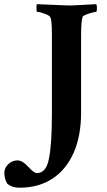

<svg xmlns="http://www.w3.org/2000/svg" viewBox="-118 -666 499 899"><path d="M-27.3 212.9Q-60.5 212.9 -83 195.3Q-97.7 171.9 -97.7 144.5Q-97.7 120.1 -79.1 102.5Q-60.5 85 -36.1 85Q-12.7 85 14.6 115.2Q41 144.5 54.7 144.5Q98.6 144.5 111.3 76.2Q118.2 42 121.6 -10.3Q125 -62.5 125 -131.8V-509.8Q125 -572.3 117.2 -585.9Q114.3 -591.8 102.1 -597.2Q89.8 -602.5 77.1 -606.4Q64.5 -610.4 56.6 -610.4Q52.7 -610.4 52.7 -627Q52.7 -644.5 54.7 -646.5L196.3 -640.6Q206.1 -639.6 240.2 -641.6Q274.4 -643.6 333 -646.5Q335.9 -637.7 335.9 -628.9Q335.9 -610.4 332 -610.4Q326.2 -610.4 311.5 -606.4Q296.9 -602.5 283.7 -597.2Q270.5 -591.8 268.6 -586.9Q261.7 -562.5 261.7 -503.9V-139.6Q261.7 -29.3 226.6 49.8Q191.4 128.9 127 170.9Q62.5 212.9 -27.3 212.9Z"/></svg>

Font: Crimson Text Bold
Style: Bold
Weight: 700
Designer: Sebastian Kosch
Foundry: Sebastian Kosch
Version: Version 1.10 July 1, 2025